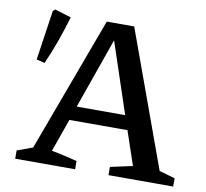

<svg xmlns="http://www.w3.org/2000/svg" viewBox="-75 -745 886 827"><g transform="rotate(10 368.0 -331.5)"><path d="M665 -56Q683 -51 700 -46Q717 -41 734 -36V0H451V-36L548 -57L498 -205H244L193 -61Q222 -56 249.5 -49.5Q277 -43 305 -36V0H43V-36L111 -61L329 -650H449ZM265 -267H477L374 -576ZM96 -428 60 -437 92 -654 101 -663 173 -641Q157 -586 138 -533Q119 -480 96 -428Z"/></g></svg>

Font: Piazzolla Medium
Style: Regular
Weight: 500
Designer: Juan Pablo del Peral
Foundry: Huerta Tipografica
Version: Version 1.330